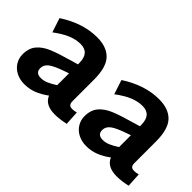

<svg xmlns="http://www.w3.org/2000/svg" viewBox="-58 -941 1318 1318"><g transform="rotate(45 601.0 -282.0)"><path d="M594 -5Q537 8 490 8Q397 8 371 -56Q328 -24 285.5 -7.5Q243 9 195 9Q151 9 116 -9Q81 -27 61.5 -58.5Q42 -90 42 -128Q42 -188 73 -224.5Q104 -261 158 -283.5Q212 -306 318 -336L360 -348V-361Q360 -460 274 -460Q231 -460 185 -441.5Q139 -423 80 -379L46 -483Q184 -573 322 -573Q415 -573 463.5 -522.5Q512 -472 512 -352V-144Q512 -122 520.5 -112.5Q529 -103 549 -103Q566 -103 588 -109ZM246 -101Q272 -101 299 -112.5Q326 -124 360 -146V-261L334 -252Q255 -225 225 -202.5Q195 -180 195 -147Q195 -101 246 -101Z M1195 -5Q1138 8 1091 8Q998 8 972 -56Q929 -24 886.5 -7.5Q844 9 796 9Q752 9 717 -9Q682 -27 662.5 -58.5Q643 -90 643 -128Q643 -188 674 -224.5Q705 -261 759 -283.5Q813 -306 919 -336L961 -348V-361Q961 -460 875 -460Q832 -460 786 -441.5Q740 -423 681 -379L647 -483Q785 -573 923 -573Q1016 -573 1064.5 -522.5Q1113 -472 1113 -352V-144Q1113 -122 1121.5 -112.5Q1130 -103 1150 -103Q1167 -103 1189 -109ZM847 -101Q873 -101 900 -112.5Q927 -124 961 -146V-261L935 -252Q856 -225 826 -202.5Q796 -180 796 -147Q796 -101 847 -101Z"/></g></svg>

Font: Martel Sans ExtraBold
Style: Regular
Weight: 800
Designer: Dan Reynolds and Mathieu Réguer
Foundry: Dan Reynolds and Mathieu Réguer
Version: Version 1.002; ttfautohint (v1.1) -l 5 -r 5 -G 72 -x 0 -D la